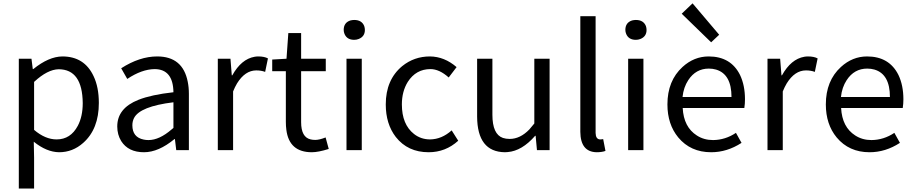

<svg xmlns="http://www.w3.org/2000/svg" viewBox="-20 -892 5431 1141"><path d="M91.8 228.5V-543H167L174.8 -481.4H177.7Q269.5 -555.7 350.6 -556.6Q481.4 -556.6 536.1 -439.5Q567.4 -374 567.4 -280.3Q567.4 -125 474.6 -43Q412.1 12.7 331.1 12.7Q256.8 11.7 180.7 -49.8L182.6 44.9V228.5ZM316.4 -63.5Q399.4 -63.5 442.4 -144.5Q471.7 -200.2 471.7 -279.3Q469.7 -479.5 329.1 -480.5Q262.7 -479.5 182.6 -405.3V-120.1Q249 -63.5 316.4 -63.5Z M835.9 12.7Q742.2 12.7 700.2 -53.7Q676.8 -91.8 676.8 -140.6Q676.8 -249 802.7 -298.8Q878.9 -329.1 1010.7 -343.8Q1008.8 -480.5 899.4 -481.4Q822.3 -480.5 736.3 -422.9L700.2 -486.3Q809.6 -556.6 914.1 -556.6Q1066.4 -556.6 1095.7 -406.2Q1102.5 -373 1102.5 -334V0H1027.3L1019.5 -65.4H1016.6Q921.9 12.7 835.9 12.7ZM862.3 -59.6Q926.8 -59.6 1000 -123Q1005.9 -127.9 1010.7 -131.8V-284.2Q811.5 -259.8 776.4 -190.4Q766.6 -170.9 766.6 -147.5Q766.6 -76.2 834 -62.5Q847.7 -59.6 862.3 -59.6Z M1274.4 0V-543H1349.6L1357.4 -444.3H1360.4Q1414.1 -541 1493.2 -554.7Q1503.9 -556.6 1514.6 -556.6Q1550.8 -556.6 1572.3 -544.9L1555.7 -464.8Q1532.2 -473.6 1502.9 -473.6Q1436.5 -473.6 1388.7 -396.5Q1376 -375 1365.2 -348.6V0Z M1833 12.7Q1698.2 12.7 1681.6 -121.1Q1678.7 -143.6 1678.7 -168V-468.8H1597.7V-538.1L1682.6 -543L1693.4 -695.3H1769.5V-543H1916V-468.8H1769.5V-166Q1769.5 -76.2 1826.2 -63.5Q1838.9 -60.5 1853.5 -60.5Q1877.9 -60.5 1915 -75.2L1933.6 -6.8Q1871.1 12.7 1833 12.7Z M2039.1 0V-543H2129.9V0ZM2085 -655.3Q2042 -655.3 2027.3 -690.4Q2022.5 -702.1 2022.5 -713.9Q2022.5 -757.8 2062.5 -770.5Q2074.2 -773.4 2085 -773.4Q2129.9 -773.4 2144.5 -737.3Q2148.4 -725.6 2148.4 -713.9Q2148.4 -674.8 2111.3 -660.2Q2098.6 -655.3 2085 -655.3Z M2527.3 12.7Q2403.3 12.7 2332 -78.1Q2272.5 -155.3 2272.5 -271.5Q2272.5 -418 2370.1 -499Q2441.4 -556.6 2535.2 -556.6Q2621.1 -555.7 2693.4 -493.2L2646.5 -431.6Q2590.8 -481.4 2538.1 -481.4Q2452.1 -481.4 2403.3 -405.3Q2368.2 -348.6 2368.2 -271.5Q2368.2 -152.3 2440.4 -95.7Q2481.4 -63.5 2536.1 -63.5Q2605.5 -64.5 2664.1 -117.2L2703.1 -55.7Q2627.9 12.7 2527.3 12.7Z M2980.5 12.7Q2816.4 10.7 2815.4 -199.2V-543H2906.2V-210Q2906.2 -93.8 2968.8 -72.3Q2986.3 -66.4 3008.8 -66.4Q3071.3 -66.4 3126 -123Q3139.6 -138.7 3155.3 -158.2V-543H3246.1V0H3170.9L3163.1 -85H3160.2Q3082 4.9 2997.1 11.7Q2988.3 12.7 2980.5 12.7Z M3525.4 12.7Q3429.7 10.7 3428.7 -108.4V-795.9H3519.5V-101.6Q3520.5 -64.5 3545.9 -63.5Q3555.7 -63.5 3564.5 -65.4L3578.1 4.9Q3556.6 12.7 3525.4 12.7Z M3712.9 0V-543H3803.7V0ZM3758.8 -655.3Q3715.8 -655.3 3701.2 -690.4Q3696.3 -702.1 3696.3 -713.9Q3696.3 -757.8 3736.3 -770.5Q3748 -773.4 3758.8 -773.4Q3803.7 -773.4 3818.4 -737.3Q3822.3 -725.6 3822.3 -713.9Q3822.3 -674.8 3785.2 -660.2Q3772.5 -655.3 3758.8 -655.3Z M4206.1 12.7Q4084 12.7 4010.7 -75.2Q3946.3 -153.3 3946.3 -271.5Q3946.3 -412.1 4036.1 -494.1Q4104.5 -556.6 4191.4 -556.6Q4323.2 -556.6 4377.9 -446.3Q4407.2 -384.8 4407.2 -301.8Q4407.2 -275.4 4403.3 -250H4037.1Q4043 -136.7 4121.1 -86.9Q4163.1 -59.6 4217.8 -59.6Q4291 -60.5 4353.5 -102.5L4386.7 -43Q4300.8 12.7 4206.1 12.7ZM4036.1 -315.4H4327.1Q4327.1 -451.2 4235.4 -478.5Q4214.8 -484.4 4192.4 -484.4Q4115.2 -484.4 4070.3 -416Q4042 -373 4036.1 -315.4ZM4206.1 -640.6 4031.2 -810.5 4095.7 -872.1 4253.9 -685.5Z M4541 0V-543H4616.2L4624 -444.3H4627Q4680.7 -541 4759.8 -554.7Q4770.5 -556.6 4781.2 -556.6Q4817.4 -556.6 4838.9 -544.9L4822.3 -464.8Q4798.8 -473.6 4769.5 -473.6Q4703.1 -473.6 4655.3 -396.5Q4642.6 -375 4631.8 -348.6V0Z M5147.5 12.7Q5025.4 12.7 4952.1 -75.2Q4887.7 -153.3 4887.7 -271.5Q4887.7 -412.1 4977.5 -494.1Q5045.9 -556.6 5132.8 -556.6Q5264.6 -556.6 5319.3 -446.3Q5348.6 -384.8 5348.6 -301.8Q5348.6 -275.4 5344.7 -250H4978.5Q4984.4 -136.7 5062.5 -86.9Q5104.5 -59.6 5159.2 -59.6Q5232.4 -60.5 5294.9 -102.5L5328.1 -43Q5242.2 12.7 5147.5 12.7ZM4977.5 -315.4H5268.6Q5268.6 -451.2 5176.8 -478.5Q5156.2 -484.4 5133.8 -484.4Q5056.6 -484.4 5011.7 -416Q4983.4 -373 4977.5 -315.4Z"/></svg>

Font: Taipei Sans TC Beta
Style: Regular
Weight: 400
Designer: JT Foundry
Foundry: JT Foundry
Version: Version 1.000